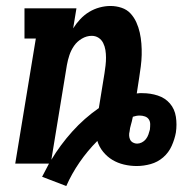

<svg xmlns="http://www.w3.org/2000/svg" viewBox="-20 -548 640 643"><path d="M202 75 121 44Q127 33 132.5 22Q138 11 144 0H31L100 -419H62V-520H236L225 -453Q235 -469 248.5 -483.5Q262 -498 278.5 -508Q295 -518 313.5 -523Q332 -528 350 -528Q369 -528 387 -522Q405 -516 417 -503Q429 -490 436.5 -473.5Q444 -457 448 -439Q452 -421 453.5 -402Q455 -383 454.5 -364Q454 -345 451.5 -325.5Q449 -306 446 -287L438 -235Q443 -236 447.5 -236Q452 -236 457 -236Q484 -236 508.5 -228Q533 -220 549 -201.5Q565 -183 569 -157Q573 -131 569 -104Q565 -82 555 -59.5Q545 -37 526.5 -21Q508 -5 484.5 1.5Q461 8 438 8Q416 8 395 3Q374 -2 356.5 -12.5Q339 -23 325.5 -39.5Q312 -56 306 -76Q273 -43 246.5 -4.5Q220 34 202 75ZM152 -13Q182 -63 222 -107.5Q262 -152 311 -186L330 -303Q332 -316 333.5 -329Q335 -342 335 -355Q335 -368 333 -380.5Q331 -393 325.5 -404Q320 -415 310 -421.5Q300 -428 287 -428Q270 -428 254 -418.5Q238 -409 228 -394.5Q218 -380 212.5 -363.5Q207 -347 204 -330ZM439 -67Q447 -67 455 -71Q463 -75 468.5 -82Q474 -89 477 -97.5Q480 -106 482 -114Q483 -123 483 -132Q483 -141 478.5 -148Q474 -155 465.5 -158Q457 -161 448 -161Q442 -161 436.5 -160Q431 -159 425 -157L424 -153Q422 -142 418.5 -130.5Q415 -119 414 -108Q412 -101 412.5 -93.5Q413 -86 416 -80Q419 -74 425.5 -70.5Q432 -67 439 -67Z"/></svg>

Font: Iosevka Etoile
Style: Bold Italic
Weight: 700
Italic angle: -9°
Designer: Belleve Invis
Foundry: Belleve Invis
Version: Version 28.1.0; ttfautohint (v1.8.4)